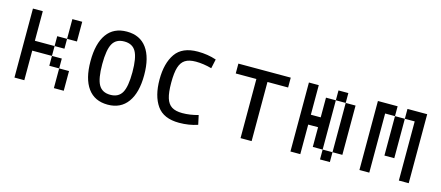

<svg xmlns="http://www.w3.org/2000/svg" viewBox="-40 -806 2704 1176"><g transform="rotate(15 1312.5 -218.5)"><path d="M125 -437.5V-375H62.5V-437.5ZM125 -375V-312.5H62.5V-375ZM125 -312.5V-250H62.5V-312.5ZM125 -250V-187.5H62.5V-250ZM125 -187.5V-125H62.5V-187.5ZM125 -125V-62.5H62.5V-125ZM125 -62.5V0H62.5V-62.5ZM312.5 -187.5V-125H250V-187.5ZM375 -125V-62.5H312.5V-125ZM375 -62.5V0H312.5V-62.5ZM312.5 -312.5V-250H250V-312.5ZM375 -375V-312.5H312.5V-375ZM375 -437.5V-375H312.5V-437.5ZM187.5 -250V-187.5H125V-250ZM250 -250V-187.5H187.5V-250Z M656.2 12.7Q573.2 12.7 529.8 -46.9Q486.3 -106.4 486.3 -218.3Q486.3 -330.1 529.3 -390.1Q572.3 -450.2 656.2 -450.2Q739.3 -450.2 782.7 -390.6Q826.2 -331.1 826.2 -219.7Q826.2 -108.4 782.2 -47.9Q738.3 12.7 656.2 12.7ZM656.2 -49.8Q708 -49.8 730 -88.4Q752 -127 752 -218.3Q752 -309.6 730 -348.6Q708 -387.7 656.2 -387.7Q604.5 -387.7 582.5 -349.1Q560.5 -310.5 560.5 -218.8Q560.5 -127 582.5 -88.4Q604.5 -49.8 656.2 -49.8Z M1211.9 -367.2Q1159.2 -381.8 1111.3 -381.8Q1068.4 -381.8 1043.9 -366.2Q1019.5 -350.6 1008.8 -315.9Q998 -281.2 998 -218.8Q998 -156.2 1008.8 -121.6Q1019.5 -86.9 1043.9 -71.3Q1068.4 -55.7 1111.3 -55.7Q1159.2 -55.7 1211.9 -70.3L1224.6 -11.7Q1169.9 6.8 1107.4 6.8Q1008.8 6.8 966.3 -54.2Q923.8 -115.2 923.8 -218.8Q923.8 -322.3 966.3 -383.3Q1008.8 -444.3 1107.4 -444.3Q1169.9 -444.3 1224.6 -425.8Z M1566.4 -375V0H1496.1V-375H1365.2V-437.5H1697.3V-375Z M1875 -437.5V-375H1812.5V-437.5ZM1875 -375V-312.5H1812.5V-375ZM1875 -312.5V-250H1812.5V-312.5ZM1875 -250V-187.5H1812.5V-250ZM1875 -187.5V-125H1812.5V-187.5ZM1875 -125V-62.5H1812.5V-125ZM1875 -62.5V0H1812.5V-62.5ZM2062.5 -62.5V0H2000V-62.5ZM2062.5 -437.5V-375H2000V-437.5ZM2000 -375V-312.5H1937.5V-375ZM2000 -312.5V-250H1937.5V-312.5ZM2000 -250V-187.5H1937.5V-250ZM2000 -187.5V-125H1937.5V-187.5ZM2000 -125V-62.5H1937.5V-125ZM1937.5 -250V-187.5H1875V-250ZM2125 -375V-312.5H2062.5V-375ZM2125 -125V-62.5H2062.5V-125ZM2125 -187.5V-125H2062.5V-187.5ZM2125 -250V-187.5H2062.5V-250ZM2125 -312.5V-250H2062.5V-312.5Z M2312.5 -437.5V-375H2250V-437.5ZM2312.5 -375V-312.5H2250V-375ZM2312.5 -312.5V-250H2250V-312.5ZM2312.5 -250V-187.5H2250V-250ZM2312.5 -187.5V-125H2250V-187.5ZM2312.5 -125V-62.5H2250V-125ZM2312.5 -62.5V0H2250V-62.5ZM2562.5 -62.5V0H2500V-62.5ZM2562.5 -125V-62.5H2500V-125ZM2562.5 -187.5V-125H2500V-187.5ZM2562.5 -250V-187.5H2500V-250ZM2562.5 -312.5V-250H2500V-312.5ZM2562.5 -375V-312.5H2500V-375ZM2562.5 -437.5V-375H2500V-437.5ZM2375 -437.5V-375H2312.5V-437.5ZM2500 -437.5V-375H2437.5V-437.5ZM2437.5 -375V-312.5H2375V-375ZM2437.5 -312.5V-250H2375V-312.5ZM2437.5 -250V-187.5H2375V-250ZM2437.5 -187.5V-125H2375V-187.5Z"/></g></svg>

Font: Sudo Variable
Style: Regular
Weight: 400
Monospace: yes
Designer: Jens Kutilek
Foundry: Jens Kutilek
Version: Version 0.040